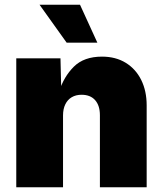

<svg xmlns="http://www.w3.org/2000/svg" viewBox="-20 -786 684 806"><path d="M244.6 -301.3V0H48.3V-541H233.9L237.3 -400.9H228Q247.6 -463.9 290 -506.1Q332.5 -548.3 408.2 -548.3Q465.8 -548.3 508.1 -522.2Q550.3 -496.1 573 -450Q595.7 -403.8 595.7 -343.8V0H399.4V-302.2Q399.4 -342.8 379.4 -365.5Q359.4 -388.2 322.3 -388.2Q298.8 -388.2 281.2 -377.9Q263.7 -367.7 254.2 -348.1Q244.6 -328.6 244.6 -301.3ZM259.8 -606.9 146 -766.1H315.9L388.7 -606.9Z"/></svg>

Font: Inter 17pt Black
Style: Regular
Weight: 900
Version: Version 4.001;git-66647c0bb